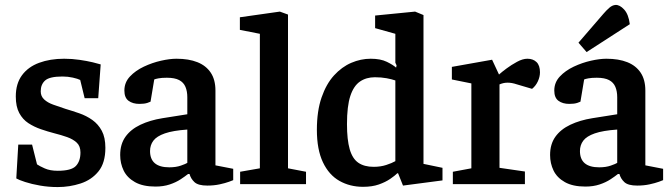

<svg xmlns="http://www.w3.org/2000/svg" viewBox="-20 -746 2720 778"><path d="M214 12Q177 12 142.5 6Q108 0 82 -8.5Q56 -17 46 -23L54 -160H110L130 -80Q140 -73 161.5 -63.5Q183 -54 214 -54Q269 -54 287.5 -73.5Q306 -93 306 -128Q306 -154 291 -168Q276 -182 252 -190.5Q228 -199 200 -206Q173 -213 145.5 -222.5Q118 -232 95 -247Q72 -262 58 -288Q44 -314 44 -355Q44 -407 69 -441Q94 -475 138.5 -491.5Q183 -508 240 -508Q272 -508 302.5 -503.5Q333 -499 356 -493.5Q379 -488 388 -485L378 -348H323L305 -422Q295 -427 275 -431.5Q255 -436 233 -436Q181 -436 163 -420Q145 -404 145 -376Q145 -356 159 -343Q173 -330 195.5 -322Q218 -314 245 -305Q272 -297 301 -287Q330 -277 354 -260Q378 -243 392.5 -216Q407 -189 407 -147Q407 -86 379 -51.5Q351 -17 306.5 -2.5Q262 12 214 12Z M610 10Q559 10 527 -8Q495 -26 481 -55Q467 -84 467 -118Q467 -162 488.5 -192Q510 -222 549 -240.5Q588 -259 638 -267L739 -283V-352Q739 -376 731.5 -394Q724 -412 706 -421.5Q688 -431 656 -431Q635 -431 622 -428.5Q609 -426 605 -424L590 -334Q589 -333 577 -329Q565 -325 545 -325Q518 -325 501 -337.5Q484 -350 484 -379Q484 -412 506.5 -436Q529 -460 563 -476Q597 -492 632.5 -500Q668 -508 695 -508Q745 -508 780 -494Q815 -480 834 -451.5Q853 -423 853 -379V-76L925 -62V-16Q923 -15 908 -9.5Q893 -4 870 1Q847 6 820 6Q783 6 768 -8Q753 -22 748 -41H742Q731 -32 712 -19.5Q693 -7 667.5 1.5Q642 10 610 10ZM666 -68Q693 -68 713 -75Q733 -82 739 -86V-221Q681 -217 648 -205.5Q615 -194 601.5 -176Q588 -158 588 -134Q588 -68 666 -68Z M953 0V-50L1033 -64V-609L952 -625V-676L1114 -699L1147 -687V-64L1220 -50V0Z M1451 11Q1398 11 1355.5 -13Q1313 -37 1288.5 -88.5Q1264 -140 1264 -220Q1264 -296 1283 -351Q1302 -406 1333.5 -440.5Q1365 -475 1403.5 -491.5Q1442 -508 1482 -508Q1522 -508 1547.5 -495.5Q1573 -483 1585 -472L1587 -481L1582 -492V-609L1500 -632V-683L1662 -699L1696 -685V-82L1773 -66V-15L1613 6L1593 -44H1590Q1580 -34 1561 -21Q1542 -8 1515 1.5Q1488 11 1451 11ZM1494 -70Q1522 -70 1545 -77.5Q1568 -85 1582 -93V-420Q1568 -425 1546.5 -429Q1525 -433 1499 -433Q1464 -433 1438.5 -415.5Q1413 -398 1399.5 -357Q1386 -316 1386 -243Q1386 -180 1397 -141.5Q1408 -103 1432 -86.5Q1456 -70 1494 -70Z M1815 0V-50L1890 -64V-408L1811 -424V-475L1974 -504L2002 -444Q2013 -454 2032.5 -468.5Q2052 -483 2075 -495.5Q2098 -508 2117 -508Q2140 -508 2154 -494.5Q2168 -481 2168 -453Q2168 -435 2159.5 -416.5Q2151 -398 2136 -386L2075 -404Q2063 -408 2054 -409.5Q2045 -411 2037 -411Q2027 -411 2019 -409Q2011 -407 2004 -404V-66L2107 -51V0Z M2352 10Q2301 10 2269 -8Q2237 -26 2223 -55Q2209 -84 2209 -118Q2209 -162 2230.5 -192Q2252 -222 2291 -240.5Q2330 -259 2380 -267L2481 -283V-352Q2481 -376 2473.5 -394Q2466 -412 2448 -421.5Q2430 -431 2398 -431Q2377 -431 2364 -428.5Q2351 -426 2347 -424L2332 -334Q2331 -333 2319 -329Q2307 -325 2287 -325Q2260 -325 2243 -337.5Q2226 -350 2226 -379Q2226 -412 2248.5 -436Q2271 -460 2305 -476Q2339 -492 2374.5 -500Q2410 -508 2437 -508Q2487 -508 2522 -494Q2557 -480 2576 -451.5Q2595 -423 2595 -379V-76L2667 -62V-16Q2665 -15 2650 -9.5Q2635 -4 2612 1Q2589 6 2562 6Q2525 6 2510 -8Q2495 -22 2490 -41H2484Q2473 -32 2454 -19.5Q2435 -7 2409.5 1.5Q2384 10 2352 10ZM2408 -68Q2435 -68 2455 -75Q2475 -82 2481 -86V-221Q2423 -217 2390 -205.5Q2357 -194 2343.5 -176Q2330 -158 2330 -134Q2330 -68 2408 -68ZM2357 -535 2324 -573 2425 -690Q2437 -704 2449 -714.5Q2461 -725 2474 -726Q2491 -727 2509 -707.5Q2527 -688 2532 -648Z"/></svg>

Font: Faustina Light SemiBold
Style: Regular
Weight: 600
Version: Version 1.200